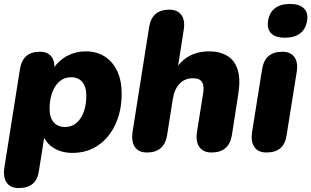

<svg xmlns="http://www.w3.org/2000/svg" viewBox="-23 -763 1576 972"><path d="M72 189Q30 189 11 162Q-8 135 -1 86L78 -413Q85 -457 110 -479Q135 -501 179 -501Q221 -501 239.5 -473.5Q258 -446 250 -397L245 -365L246 -415Q274 -457 317 -480Q360 -503 411 -503Q466 -503 507 -477Q548 -451 570.5 -403Q593 -355 593 -289Q593 -203 562 -135Q531 -67 475 -28Q419 11 344 11Q291 11 251 -12.5Q211 -36 194 -81L203 -80L174 102Q168 146 142.5 167.5Q117 189 72 189ZM306 -120Q340 -120 364 -140.5Q388 -161 401 -197Q414 -233 414 -279Q414 -324 393.5 -348Q373 -372 337 -372Q303 -372 279 -351.5Q255 -331 241.5 -295Q228 -259 228 -213Q228 -168 249 -144Q270 -120 306 -120Z M721 9Q679 9 660 -18.5Q641 -46 648 -95L732 -626Q739 -670 764.5 -692Q790 -714 834 -714Q876 -714 895.5 -687Q915 -660 907 -611L875 -407H864Q890 -454 934 -478.5Q978 -503 1036 -503Q1089 -503 1126.5 -481Q1164 -459 1179.5 -412Q1195 -365 1184 -291L1151 -79Q1144 -35 1118 -13Q1092 9 1048 9Q1006 9 986.5 -18.5Q967 -46 974 -94L1005 -288Q1012 -327 1000 -347Q988 -367 954 -367Q913 -367 886.5 -339.5Q860 -312 852 -262L823 -79Q809 9 721 9Z M1326 9Q1284 9 1265 -18.5Q1246 -46 1253 -94L1304 -413Q1311 -457 1336.5 -479Q1362 -501 1406 -501Q1448 -501 1467.5 -474Q1487 -447 1479 -398L1428 -79Q1422 -35 1396.5 -13Q1371 9 1326 9ZM1419 -572Q1372 -572 1350 -594Q1328 -616 1334 -656Q1340 -699 1368.5 -721Q1397 -743 1446 -743Q1492 -743 1515 -721Q1538 -699 1532 -659Q1525 -616 1496.5 -594Q1468 -572 1419 -572Z"/></svg>

Font: Nunito ExtraLight Black
Style: Italic
Weight: 900
Italic angle: -9°
Version: Version 3.602